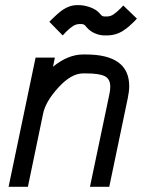

<svg xmlns="http://www.w3.org/2000/svg" viewBox="-20 -723 565 743"><path d="M183.6 -651.4Q194.3 -661.6 202.4 -668.9Q210.4 -676.3 223.1 -685.1Q235.8 -693.8 249.8 -698.5Q263.7 -703.1 278.3 -703.1H286.1Q305.2 -703.1 327.6 -695.3Q350.1 -687.5 363.3 -673.8L371.1 -665Q377 -659.2 384.8 -659.2H392.6Q407.2 -659.2 418.9 -667Q430.7 -674.8 446.3 -690.4L457 -701.7L509.8 -650.9L499 -639.6Q488.3 -628.9 479 -620.8Q469.7 -612.8 456.3 -604Q442.9 -595.2 426.8 -590.6Q410.6 -585.9 392.6 -585.9H384.8Q366.2 -585.9 347.7 -593.8Q329.1 -601.6 316.4 -616.2L309.6 -624Q303.7 -629.9 295.9 -629.9H288.1Q274.9 -629.9 263.4 -622.8Q252 -615.7 235.4 -599.6L222.7 -585.9L170.9 -638.7ZM87.9 0H13.2L117.7 -500H192.4L185.1 -464.8Q243.2 -512.2 301.8 -512.2H312Q480 -512.2 480 -389.6Q480 -369.6 474.6 -343.8L402.8 0H328.1L403.3 -358.4Q406.7 -374 406.7 -387.7Q406.7 -417.5 385.3 -428.2Q363.8 -439 312 -439H301.8Q255.9 -439 206.3 -384.8Q156.7 -330.6 147 -284.2Z"/></svg>

Font: Anka/Coder Condensed
Style: Italic
Weight: 400
Width: 4
Italic angle: -12°
Monospace: yes
Version: Version 001.100